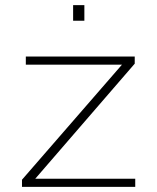

<svg xmlns="http://www.w3.org/2000/svg" viewBox="-20 -731 616 751"><path d="M66 0V-28L457 -478H81V-510H507V-482L118 -32H509V0ZM266 -650V-711H310V-650Z"/></svg>

Font: Saira Expanded Thin
Style: Regular
Weight: 250
Width: 7
Designer: Hector Gatti with collaboration of the Omnibus-Type team
Foundry: Omnibus-Type
Version: Version 1.101